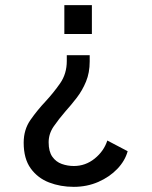

<svg xmlns="http://www.w3.org/2000/svg" viewBox="-20 -520 590 746"><path d="M337 -388H230V-500H337ZM328.5 -305.5V-281.5Q328.5 -237.5 314.2 -203Q300 -168.5 278.2 -140.2Q256.5 -112 234 -87Q208.5 -57.5 188.8 -29Q169 -0.5 169 33Q169 68.5 183.2 88.8Q197.5 109 220 117Q242.5 125 267 125Q312 125 347.8 96.2Q383.5 67.5 397 26L476 67.5Q466 104.5 436 136Q406 167.5 362 186.8Q318 206 266.5 206Q215 206 170.8 189Q126.5 172 99.2 134.2Q72 96.5 72 34.5Q72 -16.5 98.5 -54.2Q125 -92 156.5 -125.5Q188 -159.5 213.8 -196.5Q239.5 -233.5 239.5 -283V-305.5Z"/></svg>

Font: Trispace SemiCondensed
Style: Regular
Weight: 400
Width: 4
Designer: Tyler Finck
Foundry: Etcetera Type Company
Version: Version 1.210; ttfautohint (v1.8.3)